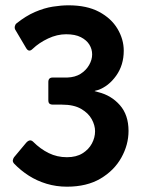

<svg xmlns="http://www.w3.org/2000/svg" viewBox="-20 -698 543 723"><path d="M232 5Q192 5 155.5 -6Q119 -17 88.5 -36.5Q58 -56 33 -82Q27 -89 28.5 -95.5Q30 -102 33 -106L79 -161Q93 -176 105 -164Q132 -137 163.5 -121.5Q195 -106 232 -106Q267 -106 290.5 -120.5Q314 -135 326 -157.5Q338 -180 338 -204Q338 -226 325.5 -249Q313 -272 285.5 -288Q258 -304 213 -304Q205 -304 197 -304Q189 -304 178 -304Q171 -304 166.5 -307.5Q162 -311 162 -321V-389Q162 -406 178 -406Q187 -406 202 -406Q217 -406 233 -406Q263 -407 283.5 -420Q304 -433 315.5 -453Q327 -473 327 -493Q327 -513 316.5 -530Q306 -547 284.5 -558Q263 -569 229 -569Q195 -569 161 -553Q127 -537 103 -514Q89 -500 79 -516L37 -587Q34 -594 36.5 -601Q39 -608 41 -609Q77 -638 112 -653Q147 -668 179 -673Q211 -678 238 -678Q307 -678 353 -653.5Q399 -629 422.5 -589.5Q446 -550 446 -507Q446 -453 417.5 -413Q389 -373 349 -359Q336 -356 336 -355Q336 -355 350 -351Q399 -339 431.5 -302Q464 -265 464 -205Q464 -153 437 -104.5Q410 -56 358.5 -25.5Q307 5 232 5Z"/></svg>

Font: Glory
Style: Bold
Weight: 700
Designer: Robert Leuschke
Foundry: Robert Leuschke
Version: Version 1.011